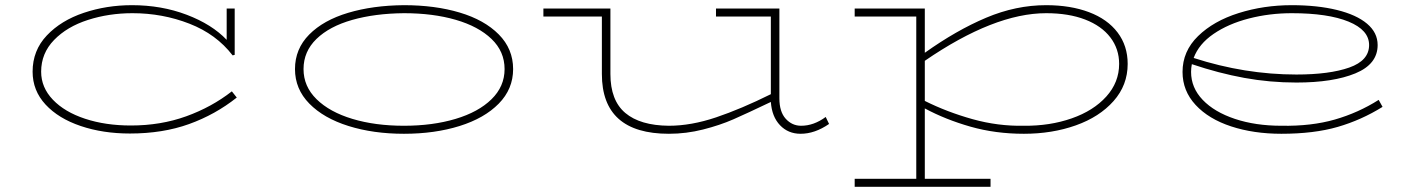

<svg xmlns="http://www.w3.org/2000/svg" viewBox="-20 -504 5475 742"><path d="M895 -127Q812 -61 710.5 -24.5Q609 12 482 12Q378 12 292 -17Q206 -46 156 -100Q106 -154 106 -227Q106 -309 161 -367Q216 -425 304 -454.5Q392 -484 490 -484Q604 -484 701.5 -447Q799 -410 856 -350V-471H887V-292L879 -290Q816 -372 712 -412.5Q608 -453 492 -453Q401 -453 320 -427Q239 -401 189 -349.5Q139 -298 139 -227Q139 -166 184.5 -118.5Q230 -71 309 -45Q388 -19 486 -19Q601 -19 699.5 -54.5Q798 -90 876 -151Z M1120 -237Q1120 -315 1175 -370.5Q1230 -426 1325.5 -454.5Q1421 -483 1541 -484Q1661 -484 1756.5 -455.5Q1852 -427 1907.5 -371Q1963 -315 1963 -237Q1963 -160 1907.5 -103.5Q1852 -47 1756 -17Q1660 13 1541 13Q1423 13 1327 -17Q1231 -47 1175.5 -103.5Q1120 -160 1120 -237ZM1930 -237Q1930 -305 1879.5 -353.5Q1829 -402 1741 -427.5Q1653 -453 1541 -453Q1429 -452 1341 -427Q1253 -402 1203 -353.5Q1153 -305 1153 -237Q1153 -170 1203.5 -120.5Q1254 -71 1342 -44.5Q1430 -18 1541 -18Q1652 -18 1740.5 -44.5Q1829 -71 1879.5 -120.5Q1930 -170 1930 -237Z M3184 -25Q3129 13 3074 13Q3026 13 2994.5 -20Q2963 -53 2959 -110Q2867 -66 2814.5 -43Q2762 -20 2697 -3.5Q2632 13 2565 13Q2306 13 2306 -218V-440H2080V-471H2339V-218Q2339 -116 2396.5 -67.5Q2454 -19 2565 -18Q2651 -18 2747.5 -50.5Q2844 -83 2959 -140V-440H2747V-471H2992V-124Q2992 -72 3016.5 -45Q3041 -18 3076 -18Q3125 -18 3171 -52Z M4338 -257Q4338 -175 4283.5 -113.5Q4229 -52 4137.5 -19.5Q4046 13 3937 13Q3827 13 3730.5 -14.5Q3634 -42 3554 -85V187H3808V218H3283V187H3521V-440H3283V-471H3554V-300Q3676 -387 3791 -435.5Q3906 -484 4023 -484Q4117 -484 4188.5 -457Q4260 -430 4299 -378.5Q4338 -327 4338 -257ZM4305 -257Q4305 -315 4271 -359.5Q4237 -404 4173.5 -428.5Q4110 -453 4023 -453Q3822 -453 3554 -269V-114Q3640 -71 3738.5 -43.5Q3837 -16 3937 -18Q4037 -17 4121.5 -46.5Q4206 -76 4255.5 -131Q4305 -186 4305 -257Z M5323 -91Q5241 -40 5149.5 -13.5Q5058 13 4932 13Q4825 13 4738 -15.5Q4651 -44 4600.5 -98.5Q4550 -153 4550 -226Q4550 -306 4610 -364.5Q4670 -423 4767 -453.5Q4864 -484 4972 -484Q5071 -484 5146.5 -465.5Q5222 -447 5263 -412.5Q5304 -378 5304 -330Q5304 -256 5218 -220.5Q5132 -185 4990 -185Q4887 -185 4788.5 -203Q4690 -221 4586 -256Q4583 -241 4583 -226Q4583 -165 4628 -118Q4673 -71 4752.5 -44.5Q4832 -18 4932 -18Q5048 -16 5138.5 -42Q5229 -68 5308 -118ZM4593 -280Q4791 -216 4990 -216Q5118 -216 5194.5 -243Q5271 -270 5271 -330Q5271 -388 5191.5 -420.5Q5112 -453 4972 -453Q4886 -453 4806.5 -432.5Q4727 -412 4670 -373Q4613 -334 4593 -280Z"/></svg>

Font: BioRhyme Expanded ExtraLight
Style: Regular
Weight: 275
Width: 7
Designer: Aoife Mooney
Foundry: Aoife Mooney Type
Version: Version 1.000